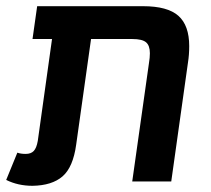

<svg xmlns="http://www.w3.org/2000/svg" viewBox="-34 -586 682 620"><path d="M577 -437Q577 -409 573 -384L519 0H393L447 -382Q450 -400 450 -414Q450 -439 437.5 -449.5Q425 -460 393 -460H260L212 -119Q202 -46 168 -16.5Q134 13 71 14Q24 14 -14 -5L22 -93Q33 -89 49 -89Q66 -89 75 -98.5Q84 -108 88 -131L134 -460H71L86 -566H428Q507 -566 542 -535Q577 -504 577 -437Z"/></svg>

Font: FiraGO Medium
Style: Italic
Weight: 500
Italic angle: -8°
Designer: bBox Type GmbH
Foundry: bBox Type GmbH
Version: Version 1.001